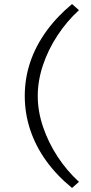

<svg xmlns="http://www.w3.org/2000/svg" viewBox="-20 -735 449 946"><path d="M335 191Q260 130 208 58Q156 -14 129 -95Q102 -176 102 -262Q102 -349 129 -429Q156 -509 208.5 -581.5Q261 -654 335 -715L369 -685Q309 -630 263 -560Q217 -490 191.5 -413.5Q166 -337 166 -262Q166 -187 192 -110Q218 -33 263.5 36.5Q309 106 369 161Z"/></svg>

Font: REM Medium ExtraLight
Style: Regular
Weight: 250
Version: Version 1.005;gftools[0.9.28]